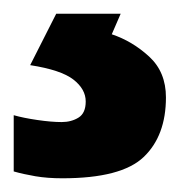

<svg xmlns="http://www.w3.org/2000/svg" viewBox="-38 -20 263 280"><path d="M204 122Q204 178 171.5 209Q139 240 53 240Q31 240 13.5 237Q-4 234 -18 230V148Q-4 152 16.5 155Q37 158 52 158Q66 158 76.5 151.5Q87 145 87 128Q87 110 69 96Q51 82 6 75L44 0H138L125 30Q155 40 179.5 62.5Q204 85 204 122Z"/></svg>

Font: Noto Sans Tamil
Style: Bold
Weight: 700
Designer: Jelle Bosma - Monotype Design Team
Foundry: Monotype Imaging Inc.
Version: Version 2.004; ttfautohint (v1.8.4.7-5d5b)